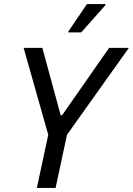

<svg xmlns="http://www.w3.org/2000/svg" viewBox="-20 -923 653 943"><path d="M161 0 217 -261 96 -688H188L278 -357H285L516 -688H613L309 -261L253 0ZM316 -764V-769L407 -903H498V-898L379 -764Z"/></svg>

Font: Saira Semi Condensed
Style: Italic
Weight: 400
Width: 4
Italic angle: -12°
Designer: Hector Gatti with collaboration of the Omnibus-Type team
Foundry: Omnibus-Type
Version: Version 1.001; ttfautohint (v1.8)